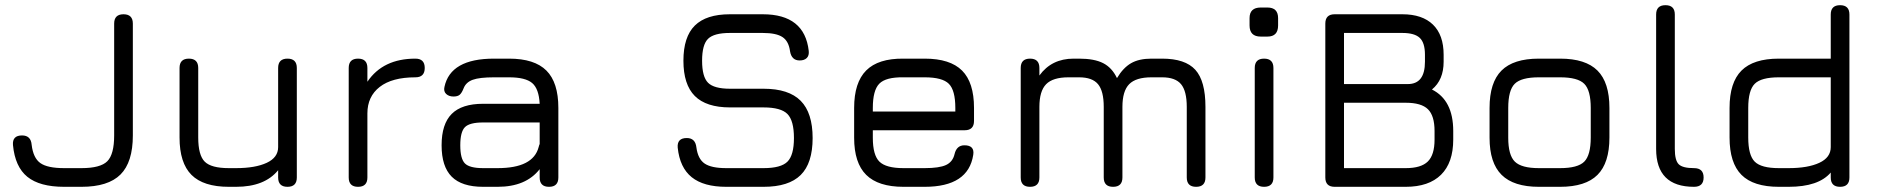

<svg xmlns="http://www.w3.org/2000/svg" viewBox="-20 -720 7238 740"><path d="M227 0Q133 0 85.5 -38.5Q38 -77 30 -161Q27 -198 65 -198Q99 -198 102 -162Q108 -111 135.5 -91.5Q163 -72 227 -72H294Q367 -72 393.5 -98.5Q420 -125 420 -198V-629Q420 -665 456 -665Q492 -665 492 -629V-198Q492 -95 444.5 -47.5Q397 0 294 0Z M672 -458Q672 -494 708 -494Q744 -494 744 -458V-190Q744 -122 769 -97Q794 -72 862 -72H890Q964 -72 1008 -92.5Q1052 -113 1052 -153V-458Q1052 -494 1088 -494Q1124 -494 1124 -458V-36Q1124 0 1088 0Q1052 0 1052 -36V-64Q1000 0 890 0H862Q764 0 718 -46Q672 -92 672 -190Z M1396 -36Q1396 0 1360 0Q1324 0 1324 -36V-458Q1324 -494 1360 -494Q1396 -494 1396 -458V-405Q1456 -494 1581 -494Q1617 -494 1617 -458Q1617 -422 1581 -422Q1491 -422 1443.5 -385Q1396 -348 1396 -283Z M1842 0Q1760 0 1721 -39Q1682 -78 1682 -160Q1682 -242 1721 -281Q1760 -320 1842 -320H2060Q2057 -378 2031 -400Q2005 -422 1942 -422H1884Q1828 -422 1802 -412.5Q1776 -403 1767 -380Q1760 -362 1752 -355Q1744 -348 1728 -348Q1710 -348 1699.5 -358Q1689 -368 1693 -385Q1716 -494 1884 -494H1942Q2040 -494 2086 -448Q2132 -402 2132 -304V-36Q2132 0 2096 0Q2060 0 2060 -36V-68Q2007 0 1898 0ZM1898 -72Q2035 -72 2056 -153Q2058 -161 2060 -165V-248H1842Q1790 -248 1772 -230Q1754 -212 1754 -160Q1754 -108 1772 -90Q1790 -72 1842 -72Z M2779 0Q2692 0 2646 -37Q2600 -74 2592 -151Q2589 -188 2627 -188Q2660 -188 2664 -152Q2670 -107 2696 -89.5Q2722 -72 2779 -72H2923Q2990 -72 3015 -97Q3040 -122 3040 -188Q3040 -255 3015 -280.5Q2990 -306 2923 -306H2794Q2702 -306 2658 -350Q2614 -394 2614 -486Q2614 -578 2658 -621.5Q2702 -665 2793 -665H2920Q3081 -665 3097 -524Q3099 -506 3089.5 -496.5Q3080 -487 3062 -487Q3031 -487 3025 -522Q3020 -561 2996 -577Q2972 -593 2920 -593H2793Q2732 -593 2709 -570.5Q2686 -548 2686 -486Q2686 -424 2709 -401Q2732 -378 2794 -378H2923Q3020 -378 3066 -331.5Q3112 -285 3112 -188Q3112 -91 3066 -45.5Q3020 0 2923 0Z M3462 0Q3365 0 3318.5 -46Q3272 -92 3272 -189V-304Q3272 -402 3318.5 -448.5Q3365 -495 3462 -494H3544Q3642 -494 3688 -448Q3734 -402 3734 -304V-254Q3734 -218 3698 -218H3344V-189Q3344 -122 3369.5 -97Q3395 -72 3462 -72H3544Q3600 -72 3626 -84Q3652 -96 3659 -126Q3667 -160 3697 -160Q3737 -160 3731 -123Q3712 0 3544 0ZM3462 -422Q3394 -423 3369 -397.5Q3344 -372 3344 -304V-290H3662V-304Q3662 -372 3637 -397Q3612 -422 3544 -422Z M3986 -36Q3986 0 3950 0Q3914 0 3914 -36V-458Q3914 -494 3950 -494Q3986 -494 3986 -458V-429Q4033 -494 4118 -494H4139Q4198 -494 4232 -476.5Q4266 -459 4285 -419Q4309 -459 4339.5 -476.5Q4370 -494 4418 -494H4459Q4548 -494 4587 -451Q4626 -408 4626 -308V-36Q4626 0 4590 0Q4554 0 4554 -36V-308Q4554 -369 4532 -395.5Q4510 -422 4459 -422H4418Q4358 -422 4332 -395.5Q4306 -369 4306 -308V-36Q4306 0 4270 0Q4234 0 4234 -36V-308Q4234 -369 4212 -395.5Q4190 -422 4139 -422H4098Q4038 -422 4012 -395.5Q3986 -369 3986 -308Z M4839 -579Q4796 -579 4796 -622V-650Q4796 -691 4839 -691H4865Q4906 -691 4906 -650V-622Q4906 -579 4865 -579ZM4816 -36V-458Q4816 -494 4852 -494Q4888 -494 4888 -458V-36Q4888 0 4852 0Q4816 0 4816 -36Z M5124 0Q5088 0 5088 -36V-629Q5088 -665 5124 -665H5385Q5462 -665 5503 -625Q5544 -585 5544 -509V-482Q5544 -412 5499 -375Q5581 -334 5581 -215V-182Q5581 -93 5534 -46.5Q5487 0 5398 0ZM5398 -396H5405H5406Q5472 -396 5472 -482V-509Q5472 -555 5452 -574Q5432 -593 5385 -593H5160V-396ZM5160 -72H5398Q5457 -72 5483 -97.5Q5509 -123 5509 -182V-215Q5509 -274 5483.5 -299Q5458 -324 5398 -324H5160Z M5911 0Q5814 0 5767.5 -46Q5721 -92 5721 -189V-304Q5721 -402 5767 -448Q5813 -494 5911 -494H5993Q6091 -494 6137 -448Q6183 -402 6183 -304V-190Q6183 -92 6137 -46Q6091 0 5993 0ZM5793 -189Q5793 -122 5818.5 -97Q5844 -72 5911 -72H5993Q6061 -72 6086 -97Q6111 -122 6111 -190V-304Q6111 -372 6086 -397Q6061 -422 5993 -422H5911Q5843 -422 5818 -397Q5793 -372 5793 -304Z M6509 0Q6363 0 6363 -146V-664Q6363 -700 6399 -700Q6435 -700 6435 -664V-146Q6435 -102 6450 -87Q6465 -72 6509 -72Q6546 -72 6546 -36Q6546 0 6509 0Z M6836 0Q6738 0 6692 -46Q6646 -92 6646 -190V-304Q6646 -402 6692 -448Q6738 -494 6836 -494H7036V-664Q7036 -700 7072 -700Q7108 -700 7108 -664V-36Q7108 0 7072 0Q7036 0 7036 -36V-55Q6989 0 6874 0ZM6874 -72Q6948 -72 6992 -92.5Q7036 -113 7036 -153V-422H6836Q6768 -422 6743 -397Q6718 -372 6718 -304V-190Q6718 -122 6743 -97Q6768 -72 6836 -72Z"/></svg>

Font: Jura SemiBold
Style: Regular
Weight: 600
Designer: Daniel Johnson, Alexei Vanyashin
Foundry: Daniel Johnson
Version: Version 5.103